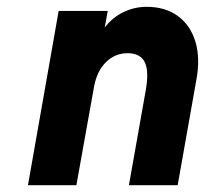

<svg xmlns="http://www.w3.org/2000/svg" viewBox="-20 -543 601 563"><path d="M62 0 152 -511H296L287 -462Q309 -491.5 341.5 -507.2Q374 -523 410 -523Q464.5 -523 501.2 -496.2Q538 -469.5 552.8 -421.5Q567.5 -373.5 556 -310L501 0H358L407 -276Q417.5 -334 404.5 -360.5Q391.5 -387 354 -387Q317.5 -387 291 -361Q264.5 -335 256 -290L204 0Z"/></svg>

Font: Overpass Black
Style: Italic
Weight: 900
Italic angle: -10°
Designer: Delve Withrington, Dave Bailey, Thomas Jockin
Foundry: Delve Fonts LLC
Version: Version 4.000